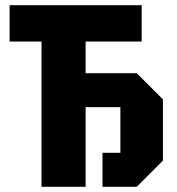

<svg xmlns="http://www.w3.org/2000/svg" viewBox="-20 -720 684 740"><path d="M140 0V-560H17V-700H526V-560H310V-438H507L608 -337V-101L507 0H375V-131H444V-307H310V0Z"/></svg>

Font: Tektur SemiCondensed
Style: Bold
Weight: 700
Width: 4
Designer: Adam Jagosz
Foundry: Adam Jagosz
Version: Version 1.005;gftools[0.9.30]